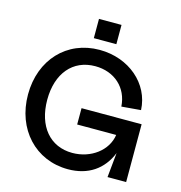

<svg xmlns="http://www.w3.org/2000/svg" viewBox="-128 -1005 1069 1136"><g transform="rotate(15 406.5 -437.5)"><path d="M390 16C513 16 601 -44 644 -151L629 0H743V-354H375V-254H614C600 -156 504 -84 390 -84C253 -84 166 -188 166 -350C166 -512 253 -615 390 -615C508 -615 593 -538 600 -424L718 -434C711 -594 570 -715 390 -715C190 -715 48 -564 48 -351C48 -138 191 16 390 16ZM338 -773H476V-891H338Z"/></g></svg>

Font: Uncut Sans Semibold
Style: Regular
Weight: 600
Designer: Kasper Nordkvist
Foundry: UNCUT.wtf
Version: Version 1.304;Glyphs 3.2 (3246)